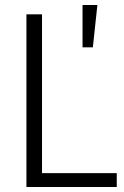

<svg xmlns="http://www.w3.org/2000/svg" viewBox="-20 -743 494 763"><path d="M85 0V-686H147V-55H444V0ZM308 -555V-723H367L349 -555Z"/></svg>

Font: Archivo SemiCondensed ExtraLight
Style: Regular
Weight: 250
Width: 4
Designer: Hector Gatti
Foundry: Omnibus-Type
Version: Version 2.001